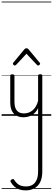

<svg xmlns="http://www.w3.org/2000/svg" viewBox="-20 -1435 655 2379"><path d="M270 18Q222 18 185 -1.5Q148 -21 127.5 -61.5Q107 -102 107 -166V-496Q107 -505 113 -509.5Q119 -514 132 -514Q146 -514 152.5 -509.5Q159 -505 159 -496V-171Q159 -127 171.5 -95.5Q184 -64 210 -47Q236 -30 277 -30Q306 -30 333 -39Q360 -48 383 -67Q406 -86 424 -116Q442 -146 452 -187V-496Q452 -506 458.5 -510.5Q465 -515 479 -515Q492 -515 498 -510.5Q504 -506 504 -496V690Q504 767 479 819Q454 871 407.5 897.5Q361 924 297 924Q252 924 217 911.5Q182 899 156.5 875.5Q131 852 114 822Q108 812 110.5 803Q113 794 126 788Q137 782 144.5 783.5Q152 785 157 795Q182 835 216 855Q250 875 304 875Q350 875 383 855Q416 835 434 793.5Q452 752 452 687V-95Q437 -63 415.5 -41Q394 -19 370 -6Q346 7 320.5 12.5Q295 18 270 18ZM163 -623Q155 -623 147.5 -631Q140 -639 140 -647Q140 -649 141 -652Q142 -655 145 -659L283 -825Q288 -831 293.5 -834Q299 -837 308 -837Q317 -837 322.5 -834Q328 -831 333 -825L471 -659Q475 -655 476 -652Q477 -649 477 -647Q477 -639 469 -631Q461 -623 453 -623Q448 -623 444.5 -625.5Q441 -628 437 -632L308 -769L180 -632Q176 -628 172 -625.5Q168 -623 163 -623ZM0 895H615V905H0ZM0 -20H615V0H0ZM0 -505H615V-500H0ZM0 -1415H615V-1405H0Z"/></svg>

Font: Playwrite BE WAL Guides
Style: Regular
Weight: 400
Designer: Veronika Burian, José Scaglione
Foundry: TypeTogether
Version: Version 1.003